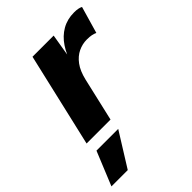

<svg xmlns="http://www.w3.org/2000/svg" viewBox="-280 -617 964 964"><g transform="rotate(-45 202.5 -134.5)"><path d="M0.4 0 116.4 -500H266.6L236.4 -318.4L228.6 -335Q244.6 -387.6 270.8 -427Q297 -466.4 334.9 -488.2Q372.8 -510 421 -510Q437.6 -510 449.2 -507.7Q460.8 -505.4 469 -501L427.6 -357.8Q417.6 -362.8 404.2 -365.6Q390.8 -368.4 370.2 -368.4Q338.8 -368.4 309.5 -354.5Q280.2 -340.6 257.9 -310.6Q235.6 -280.6 223.8 -230.8L170.4 0ZM164.6 60.4 52.2 240.6H-63.6L10.2 60.4Z"/></g></svg>

Font: Work Sans
Style: Italic
Weight: 400
Italic angle: -13°
Designer: Wei Huang
Foundry: Wei Huang
Version: Version 2.012